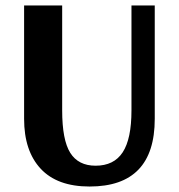

<svg xmlns="http://www.w3.org/2000/svg" viewBox="-20 -670 654 701"><path d="M307 11Q189 11 128.5 -54Q68 -119 68 -236V-650H207V-267Q207 -159 236.5 -112Q266 -65 329 -65Q396 -65 428 -114Q460 -163 460 -267V-650H545V-236Q545 11 307 11Z"/></svg>

Font: ArsenalBold
Style: Bold
Weight: 700
Designer: Andrij Shevchenko
Foundry: Stairsfor.com
Version: Version 1.000